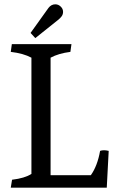

<svg xmlns="http://www.w3.org/2000/svg" viewBox="-20 -872 541 892"><path d="M126 -64V-604Q89 -624 30 -631L35 -667H312L307 -631Q252 -624 215 -604V-58H402Q433 -102 445 -171Q453 -174 463 -174Q473 -174 485 -171L476 0H30L36 -37Q95 -44 126 -64ZM205 -835Q218 -852 237 -852Q251 -852 262 -841.5Q273 -831 273 -817Q273 -806 267 -797Q261 -788 248 -778L144 -695L122 -719Z"/></svg>

Font: Caladea
Style: Regular
Weight: 400
Designer: Carolina Giovagnoli and Andres Torresi
Foundry: Carolina Giovagnoli & Andres Torresi
Version: Version 1.001